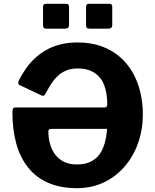

<svg xmlns="http://www.w3.org/2000/svg" viewBox="-20 -974 812 1004"><path d="M341 -938V-844Q341 -833 335.5 -828.5Q330 -824 317 -824H223Q212 -824 208.5 -828.5Q205 -833 205 -842V-937Q205 -954 219 -954H327Q341 -954 341 -938ZM567 -938V-844Q567 -833 561.5 -828.5Q556 -824 543 -824H449Q438 -824 434 -828.5Q430 -833 430 -842V-937Q430 -954 444 -954H553Q567 -954 567 -938ZM541 -429Q541 -452 537.5 -478Q534 -504 525 -528.5Q516 -553 498.5 -572.5Q481 -592 453.5 -604Q426 -616 387 -616Q355 -616 332 -607.5Q309 -599 291.5 -585Q274 -571 260.5 -553.5Q247 -536 236 -516.5Q225 -497 214 -478Q211 -474 206.5 -473Q202 -472 192 -477L83 -529Q70 -535 79 -554Q94 -584 113.5 -612.5Q133 -641 159 -666Q185 -691 218 -710.5Q251 -730 293 -741Q335 -752 385 -752Q455 -752 509.5 -732.5Q564 -713 605 -678Q646 -643 673 -596Q700 -549 713.5 -493Q727 -437 727 -376Q727 -297 702.5 -227Q678 -157 632 -103.5Q586 -50 522.5 -20Q459 10 383 10Q296 10 232 -18Q168 -46 126.5 -98.5Q85 -151 65 -223.5Q45 -296 45 -385Q45 -399 47.5 -405.5Q50 -412 63 -412H526Q541 -412 541 -429ZM251 -300Q240 -300 236.5 -297Q233 -294 233 -286Q233 -253 241.5 -222Q250 -191 268 -166.5Q286 -142 314.5 -128Q343 -114 382 -114Q424 -114 453 -128Q482 -142 500 -166.5Q518 -191 527.5 -225.5Q537 -260 540 -300Z"/></svg>

Font: Libre Franklin
Style: Bold
Weight: 700
Designer: Pablo Impallari, Rodrigo Fuenzalida, Nhung Nguyen
Foundry: Impallari Type
Version: Version 3.000